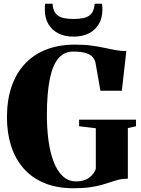

<svg xmlns="http://www.w3.org/2000/svg" viewBox="-20 -991 752 1022"><path d="M370.5 11Q282 11 215.8 -16.8Q149.5 -44.5 105.2 -95Q61 -145.5 39 -214.8Q17 -284 17 -366.5Q17 -457.5 41.2 -529Q65.5 -600.5 112.2 -650.8Q159 -701 226.2 -727.2Q293.5 -753.5 379.5 -753.5Q431 -753.5 468.5 -748.2Q506 -743 536 -736.2Q566 -729.5 593.8 -724.5Q621.5 -719.5 652.5 -719L628.5 -508H514.5L488 -658.5Q485 -672.5 474.2 -686Q463.5 -699.5 438.8 -708Q414 -716.5 369 -716.5Q322 -716.5 291.2 -681Q260.5 -645.5 245.2 -571.2Q230 -497 229.5 -379Q229.5 -309 237.8 -245.5Q246 -182 264.5 -132.5Q283 -83 313 -54.2Q343 -25.5 385 -25.5Q411 -25.5 431.8 -33.2Q452.5 -41 467.2 -56Q482 -71 490 -92V-308.5L401 -319V-354H704V-319L660.5 -309V-40Q634 -40 612.8 -34.8Q591.5 -29.5 570 -22Q548.5 -14.5 521.8 -7Q495 0.5 458.8 5.8Q422.5 11 370.5 11ZM371.5 -796Q325 -796 290.8 -813.2Q256.5 -830.5 237.5 -862.8Q218.5 -895 218.5 -940.5Q218.5 -951 219 -957.5Q219.5 -964 220.5 -971H260Q260 -967 260.8 -961.5Q261.5 -956 262.5 -950Q268 -926 282.5 -912.8Q297 -899.5 319.8 -894.8Q342.5 -890 371.5 -890Q401.5 -890 424 -894.8Q446.5 -899.5 461 -912.8Q475.5 -926 480.5 -950Q482 -956 482.8 -961.5Q483.5 -967 483.5 -971H523Q524 -964 524.5 -957.5Q525 -951 525 -940.5Q525 -895 506 -862.8Q487 -830.5 452.5 -813.2Q418 -796 371.5 -796Z"/></svg>

Font: Merriweather 120pt Black
Style: Regular
Weight: 900
Designer: Eben Sorkin
Foundry: Eben Sorkin
Version: Version 2.100